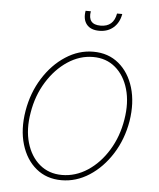

<svg xmlns="http://www.w3.org/2000/svg" viewBox="-53 -773 686 830"><g transform="rotate(5 290.0 -357.5)"><path d="M244.3 11.4Q179.7 11.4 134.4 -25.9Q89.1 -63.2 69.8 -127.8Q50.4 -192.5 63.9 -274.1Q77.4 -353.7 117.4 -417.1Q157.3 -480.5 214 -517.2Q270.6 -554 333.8 -554Q399.1 -554 444.4 -516.3Q489.7 -478.7 509.1 -414.1Q528.4 -349.4 515.6 -268.5Q502.1 -188.9 462 -125.5Q421.9 -62.1 365.1 -25.4Q308.2 11.4 244.3 11.4ZM244.3 -11.4Q303.3 -11.4 355.5 -45.6Q407.7 -79.9 444.2 -139.4Q480.8 -198.9 492.9 -274.1Q505 -347.3 488.3 -405.5Q471.6 -463.8 431.8 -497.5Q392 -531.2 335.2 -531.2Q277 -531.2 224.8 -496.6Q172.6 -462 135.7 -402.5Q98.7 -343 86.6 -268.5Q73.9 -195.3 90.7 -137.1Q107.6 -78.8 147.5 -45.1Q187.5 -11.4 244.3 -11.4ZM421.2 -727.3H443.9Q437.5 -690 412.8 -668.1Q388.1 -646.3 350.9 -646.3Q313.6 -646.3 296 -668.1Q278.4 -690 284.8 -727.3H307.5Q297.6 -669 354.4 -669Q411.2 -669 421.2 -727.3Z"/></g></svg>

Font: Inter Thin  BETA
Style: Italic
Weight: 100
Italic angle: -9.39999°
Designer: Rasmus Andersson
Foundry: rsms
Version: Version 3.011;git-f93a4a705